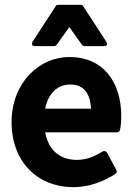

<svg xmlns="http://www.w3.org/2000/svg" viewBox="-20 -751 547 795"><path d="M28 -245C28 -77 140 24 283 24C348 24 409 1 458 -31C463 -34 465 -41 462 -47L423 -119C419 -126 410 -127 405 -124C370 -102 337 -89 298 -89C229 -89 181 -128 167 -203H465C470 -203 476 -207 477 -213C480 -227 482 -247 482 -270C482 -411 408 -515 267 -515C145 -515 28 -411 28 -245ZM167 -301C180 -368 222 -401 270 -401C325 -401 353 -368 357 -301ZM116 -580C103 -560 126 -560 126 -560H205C209 -560 213 -563 215 -566L267 -639L319 -566C321 -563 325 -560 329 -560H409C433 -560 419 -580 419 -580L324 -726C322 -729 318 -731 314 -731H221C217 -731 213 -730 211 -726Z"/></svg>

Font: Falling Sky
Style: Bd
Weight: 700
Designer: Paul D. Hunt
Foundry: Adobe Systems Incorporated
Version: Version 1.02